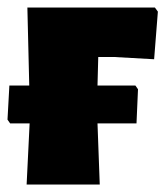

<svg xmlns="http://www.w3.org/2000/svg" viewBox="-27 -492 441 512"><path d="M44 0 52 -163H0L-7 -173L-2 -264H51L46 -472H386L394 -461L384 -334L277 -340H235L233 -264H334L341 -254L337 -163H233L239 0Z"/></svg>

Font: Alegreya Sans SC Black
Style: Regular
Weight: 900
Designer: Juan Pablo del Peral
Foundry: Huerta Tipografica
Version: Version 2.007